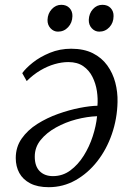

<svg xmlns="http://www.w3.org/2000/svg" viewBox="-20 -765 550 798"><path d="M72.5 -461Q87 -481.5 116.5 -505Q146 -528.5 187.2 -545.5Q228.5 -562.5 276 -562.5Q328.5 -562.5 365.8 -543.8Q403 -525 426 -493Q449 -461 459.2 -421.8Q469.5 -382.5 468.5 -341Q467 -271.5 445 -207.8Q423 -144 384.2 -94.5Q345.5 -45 294 -16Q242.5 13 182.5 13Q136 13 105.5 -3Q75 -19 60.2 -46.2Q45.5 -73.5 45.5 -108Q45.5 -154 70.2 -189.2Q95 -224.5 135 -249.8Q175 -275 221.2 -291.5Q267.5 -308 311 -316.5Q354.5 -325 385 -325.5Q387.5 -354.5 382.8 -386.2Q378 -418 364.2 -445.5Q350.5 -473 326 -490Q301.5 -507 264 -507Q237 -507 207.2 -498.5Q177.5 -490 147.8 -472.5Q118 -455 91 -428ZM200 -33Q240.5 -33 272.5 -56.8Q304.5 -80.5 328 -118Q351.5 -155.5 365.5 -198.8Q379.5 -242 383.5 -282Q342 -280.5 297 -268.8Q252 -257 212.8 -235.2Q173.5 -213.5 149 -183.2Q124.5 -153 124.5 -114Q124.5 -74 145 -53.5Q165.5 -33 200 -33ZM221 -633.5Q203 -633.5 190 -647.5Q177 -661.5 177.5 -682.5Q178.5 -709 195.2 -727Q212 -745 234.5 -745Q256.5 -745 269 -731.5Q281.5 -718 281 -698Q280.5 -670.5 263.2 -652Q246 -633.5 221 -633.5ZM392.5 -633.5Q374.5 -633.5 361.5 -647.5Q348.5 -661.5 349 -682.5Q350 -709 366.2 -727Q382.5 -745 405.5 -745Q427.5 -745 440 -731.5Q452.5 -718 452 -698Q452 -670.5 434.8 -652Q417.5 -633.5 392.5 -633.5Z"/></svg>

Font: Merriweather 24pt Light
Style: Italic
Weight: 300
Italic angle: -7.8°
Version: Version 2.101